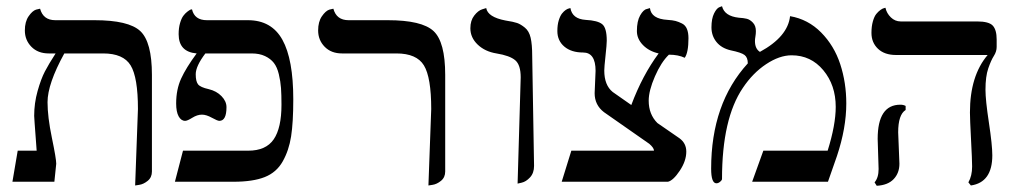

<svg xmlns="http://www.w3.org/2000/svg" viewBox="-20 -585 3270 618"><path d="M415 12 424 -234Q424 -336 400.5 -374.5Q377 -413 312 -413H187Q133 -315 133 -256Q133 -209 147 -141.5Q161 -74 161 -58L155 0H20L37 -100H98Q97 -114 95 -141Q93 -168 91.5 -188Q90 -208 90 -212Q90 -253 101 -292Q112 -331 124.5 -355Q137 -379 159 -413H137Q102 -413 81 -434.5Q60 -456 60 -487Q60 -515 72 -532.5Q84 -550 96 -554L109 -557Q119 -520 158 -520H284Q394 -520 431.5 -485Q469 -450 469 -344V-33Q469 -14 455.5 -3Q442 8 428 10Z M886 -248Q886 -280 884.5 -301.5Q883 -323 877.5 -346Q872 -369 861.5 -382.5Q851 -396 833 -404.5Q815 -413 790 -413H641Q610 -372 610 -346Q610 -323 617.5 -313.5Q625 -304 652 -298Q677 -292 693 -275.5Q709 -259 709 -240Q709 -196 686 -196Q680 -196 662 -206Q644 -216 630 -216Q615 -216 599 -206Q583 -196 576 -196Q563 -196 555 -210.5Q547 -225 547 -252Q547 -297 563 -332Q579 -367 613 -413Q555 -418 555 -475Q555 -495 559.5 -510.5Q564 -526 570 -534Q576 -542 582.5 -547Q589 -552 593 -554L598 -555Q606 -520 646 -520H778Q854 -520 889 -457Q924 -394 924 -265Q924 -191 917 -146Q910 -101 890 -65.5Q870 -30 832 -15Q794 0 732 0H543L569 -100H779Q836 -100 861 -136.5Q886 -173 886 -248Z M1359 12 1368 -234Q1368 -336 1344.5 -374.5Q1321 -413 1256 -413H1081Q1046 -413 1025 -434.5Q1004 -456 1004 -487Q1004 -515 1016 -532.5Q1028 -550 1040 -554L1053 -557Q1063 -520 1102 -520H1228Q1338 -520 1375.5 -485Q1413 -450 1413 -344V-33Q1413 -14 1399.5 -3Q1386 8 1372 10Z M1646 6 1656 -336Q1656 -376 1638.5 -391Q1621 -406 1578 -413Q1541 -419 1517.5 -441.5Q1494 -464 1494 -494Q1494 -519 1506.5 -535Q1519 -551 1532 -555L1545 -559Q1550 -530 1607 -519Q1633 -515 1644.5 -511Q1656 -507 1669.5 -496Q1683 -485 1688 -463.5Q1693 -442 1693 -406L1699 -51Q1699 -28 1686 -14Q1673 0 1659 3Z M2096 -189 2167 -140Q2189 -124 2189 -97Q2189 -67 2168 -35.5Q2147 -4 2130 0H1788L1819 -100H2085Q2085 -109 2070 -122L1924 -224Q1894 -247 1894 -285L1897 -357Q1897 -416 1857 -416Q1819 -416 1796.5 -435Q1774 -454 1774 -485Q1774 -505 1778.5 -519.5Q1783 -534 1789 -541.5Q1795 -549 1801 -553Q1807 -557 1812 -558L1816 -559Q1822 -524 1865 -521Q1904 -519 1918.5 -507Q1933 -495 1933 -454Q1933 -442 1929 -405.5Q1925 -369 1925 -358Q1925 -311 1952 -289L2012 -247Q2048 -343 2100 -413Q2069 -420 2049.5 -440Q2030 -460 2030 -485Q2030 -517 2040.5 -535.5Q2051 -554 2062 -556L2072 -559Q2076 -524 2129 -521Q2145 -520 2154.5 -517.5Q2164 -515 2175 -509.5Q2186 -504 2191 -492Q2196 -480 2196 -462Q2196 -416 2184 -399Q2163 -409 2133 -409Q2108 -385 2088 -339Q2068 -293 2068 -261Q2068 -217 2096 -189Z M2523 -533Q2581 -523 2623 -480.5Q2665 -438 2684.5 -378.5Q2704 -319 2704 -252Q2704 -173 2674 -83L2645 0H2401L2437 -100H2644Q2670 -183 2670 -241Q2670 -311 2630 -359Q2590 -407 2528 -407Q2489 -407 2446 -378.5Q2403 -350 2371 -302Q2304 -203 2304 -9Q2304 -5 2298 0Q2292 5 2286 5Q2269 5 2269 -42Q2269 -252 2387 -381Q2387 -400 2376.5 -408Q2366 -416 2332 -423Q2302 -430 2286 -450Q2270 -470 2270 -497Q2270 -525 2278.5 -542Q2287 -559 2296 -562L2304 -565Q2312 -533 2358 -528Q2374 -527 2384 -524.5Q2394 -522 2403.5 -512Q2413 -502 2413 -485Q2413 -476 2411.5 -467.5Q2410 -459 2410 -453Q2410 -428 2426 -418Q2516 -467 2523 -533Z M2871 -159Q2871 -150 2873 -109Q2875 -68 2875 -58Q2875 -28 2856.5 -8.5Q2838 11 2802 13L2795 2Q2808 -13 2808 -41Q2808 -50 2806.5 -89Q2805 -128 2805 -138Q2805 -248 2878 -248Q2888 -248 2895 -244V-231Q2871 -216 2871 -159ZM3152 -296Q3152 -263 3163 -190.5Q3174 -118 3174 -85Q3174 2 3105 12L3097 2Q3109 -19 3109 -49Q3109 -70 3105.5 -136Q3102 -202 3102 -223Q3102 -341 3159 -408H2864Q2827 -408 2806 -428Q2785 -448 2785 -479Q2785 -500 2789.5 -516Q2794 -532 2800.5 -540Q2807 -548 2814 -553Q2821 -558 2826 -559L2830 -560Q2834 -542 2847.5 -529Q2861 -516 2879 -516H3125Q3163 -516 3175.5 -502.5Q3188 -489 3188 -458V-434Q3188 -419 3179 -405Q3170 -391 3161 -365Q3152 -339 3152 -296Z"/></svg>

Font: Linux Libertine Initials O
Style: Initials
Weight: 400
Designer: Philipp H. Poll
Foundry: Philipp H. Poll
Version: Version 5.0.6